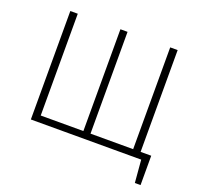

<svg xmlns="http://www.w3.org/2000/svg" viewBox="-140 -840 1185 1138"><g transform="rotate(20 453.0 -270.5)"><path d="M792 -42V-684H745V-42H476V-684H431V-42H162V-684H115V0H811L823 143H859V-42Z"/></g></svg>

Font: Fira Sans ExtraLight
Style: Regular
Weight: 200
Designer: bBox Type GmbH & Carrois Corporate GbR & Edenspiekermann AG
Foundry: bBox Type GmbH & Carrois Corporate GbR & Edenspiekermann AG
Version: Version 4.300;PS 004.300;hotconv 1.0.88;makeotf.lib2.5.64775